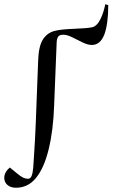

<svg xmlns="http://www.w3.org/2000/svg" viewBox="-84 -652 529 901"><path d="M213 -489Q195 -489 189 -480Q183 -471 182 -455L170 -156Q166 -39 144 50Q122 139 84 184Q47 229 -9 229Q-34 229 -49 216Q-64 203 -64 183Q-64 156 -38 134L-5 161Q13 176 24.5 181.5Q36 187 48 187Q59 187 64.5 173Q70 159 72 134Q74 102 76 72Q78 42 80 6.5Q82 -29 84 -78Q86 -127 88.5 -197Q91 -267 95 -366Q97 -433 116 -464.5Q135 -496 169 -506Q186 -511 212 -513.5Q238 -516 266.5 -517Q295 -518 318.5 -520Q342 -522 352 -525Q373 -532 388 -563.5Q403 -595 410 -632L424 -628Q424 -541 406 -491Q387 -441 347 -441Q328 -441 303.5 -453Q279 -465 255 -477Q231 -489 213 -489Z"/></svg>

Font: Literata 72pt
Style: Italic
Weight: 400
Italic angle: -2°
Designer: Latin by Veronika Burian and Jose Scaglione. Greek by Irene Vlachou. Cyrillic by Vera Evstafieva
Foundry: TypeTogether
Version: Version 3.002